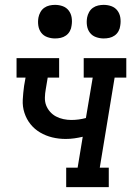

<svg xmlns="http://www.w3.org/2000/svg" viewBox="-20 -769 540 789"><path d="M252 0V-80H299L320 -207Q303 -203 285.5 -200.5Q268 -198 250 -198Q221 -198 194.5 -204.5Q168 -211 145 -224.5Q122 -238 105.5 -258.5Q89 -279 80.5 -305Q72 -331 73.5 -359Q75 -387 79 -416L85 -450H48V-530H223V-450H176L168 -402Q165 -386 164.5 -368.5Q164 -351 169.5 -336.5Q175 -322 185.5 -310Q196 -298 210 -290.5Q224 -283 240.5 -279.5Q257 -276 273 -276Q288 -276 303 -278Q318 -280 333 -284L361 -450H324V-530H499V-450H451L390 -80H427V0ZM406 -611Q390 -611 374.5 -616.5Q359 -622 349.5 -634.5Q340 -647 337.5 -663.5Q335 -680 338 -697Q340 -708 346 -719Q352 -730 362 -737Q372 -744 383.5 -746.5Q395 -749 406 -749Q423 -749 438 -743.5Q453 -738 462.5 -725.5Q472 -713 474.5 -696.5Q477 -680 474 -663Q473 -652 467 -641Q461 -630 451 -623Q441 -616 429.5 -613.5Q418 -611 406 -611ZM206 -611Q190 -611 174.5 -616.5Q159 -622 149.5 -634.5Q140 -647 137.5 -663.5Q135 -680 138 -697Q140 -708 146 -719Q152 -730 162 -737Q172 -744 183.5 -746.5Q195 -749 206 -749Q223 -749 238 -743.5Q253 -738 262.5 -725.5Q272 -713 274.5 -696.5Q277 -680 274 -663Q273 -652 267 -641Q261 -630 251 -623Q241 -616 229.5 -613.5Q218 -611 206 -611Z"/></svg>

Font: Iosevka Curly Slab MdObl
Style: Regular
Weight: 500
Italic angle: -9°
Monospace: yes
Designer: Belleve Invis
Foundry: Belleve Invis
Version: Version 11.0.0; ttfautohint (v1.8.3)